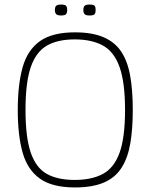

<svg xmlns="http://www.w3.org/2000/svg" viewBox="-20 -817 661 843"><path d="M58 -334Q58 -446 79.5 -522Q101 -598 155.5 -636.5Q210 -675 309 -675Q386 -675 436 -653Q486 -631 513.5 -588.5Q541 -546 552 -482Q563 -418 563 -334Q563 -250 552 -186.5Q541 -123 513.5 -80Q486 -37 436 -15.5Q386 6 309 6Q210 6 155.5 -32.5Q101 -71 79.5 -146.5Q58 -222 58 -334ZM92 -334Q92 -214 115 -147Q138 -80 185.5 -53.5Q233 -27 308 -27Q383 -27 432 -53.5Q481 -80 505 -146.5Q529 -213 529 -334Q529 -455 505 -522.5Q481 -590 432 -617Q383 -644 308 -644Q233 -644 185.5 -616.5Q138 -589 115 -522Q92 -455 92 -334ZM275 -773Q275 -761 270 -755Q265 -749 248 -749Q232 -749 226.5 -755Q221 -761 221 -773Q221 -786 226.5 -791.5Q232 -797 248 -797Q265 -797 270 -791.5Q275 -786 275 -773ZM400 -773Q400 -761 395.5 -755Q391 -749 373 -749Q357 -749 351.5 -755Q346 -761 346 -773Q346 -786 351.5 -791.5Q357 -797 373 -797Q391 -797 395.5 -791.5Q400 -786 400 -773Z"/></svg>

Font: Glory Thin
Style: Regular
Weight: 100
Designer: Robert Leuschke
Foundry: Robert Leuschke
Version: Version 1.011